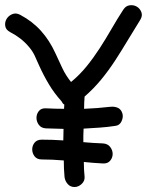

<svg xmlns="http://www.w3.org/2000/svg" viewBox="-20 -713 583 748"><path d="M460 -674.8Q469.7 -690.4 485.4 -692.4Q501 -694.3 513.2 -687Q525.4 -679.7 530.8 -665.5Q536.1 -651.4 526.4 -635.7Q502 -596.7 478 -556.6Q454.1 -516.6 428.7 -477.5Q403.3 -438.5 374 -402.8Q344.7 -367.2 309.6 -336.9Q308.6 -325.2 308.1 -313Q307.6 -300.8 307.6 -289.1Q333 -290 358.4 -292Q383.8 -293.9 409.2 -296.9Q425.8 -298.8 439 -293Q452.1 -287.1 457 -270.5Q460.9 -256.8 453.6 -240.7Q446.3 -224.6 429.7 -222.7Q398.4 -217.8 367.7 -215.8Q336.9 -213.9 305.7 -211.9Q304.7 -198.2 304.7 -185.5Q304.7 -172.9 304.7 -159.2Q324.2 -157.2 342.8 -156.2Q361.3 -155.3 380.9 -154.3Q399.4 -153.3 409.2 -140.6Q418.9 -127.9 418.9 -113.3Q418.9 -98.6 409.2 -86.9Q399.4 -75.2 380.9 -76.2Q342.8 -78.1 306.6 -82Q306.6 -52.7 309.6 -23.4Q310.5 -7.8 297.9 3.9Q285.2 15.6 270.5 15.6Q253.9 15.6 243.7 3.9Q233.4 -7.8 231.4 -23.4Q228.5 -55.7 228.5 -87.9Q206.1 -89.8 185.1 -90.8Q164.1 -91.8 142.6 -91.8Q124 -91.8 114.7 -104Q105.5 -116.2 105.5 -130.9Q105.5 -145.5 114.7 -157.2Q124 -168.9 142.6 -168.9Q185.5 -168.9 226.6 -166Q226.6 -176.8 227.1 -188.5Q227.5 -200.2 227.5 -210.9Q210.9 -211.9 193.8 -211.9Q176.8 -211.9 159.2 -212.9Q140.6 -213.9 131.3 -226.6Q122.1 -239.3 122.1 -253.9Q122.1 -268.6 131.3 -280.3Q140.6 -292 159.2 -291Q176.8 -290 194.3 -289.6Q211.9 -289.1 229.5 -289.1Q229.5 -293.9 230 -297.4Q230.5 -300.8 230.5 -305.7Q226.6 -307.6 224.1 -311Q221.7 -314.5 219.7 -318.4Q191.4 -349.6 170.4 -384.8Q149.4 -419.9 131.8 -459Q124 -477.5 115.2 -496.1Q106.4 -514.6 92.8 -530.3Q63.5 -565.4 19.5 -587.9Q2.9 -596.7 0.5 -611.3Q-2 -626 5.4 -638.7Q12.7 -651.4 27.3 -657.7Q42 -664.1 58.6 -655.3Q106.4 -629.9 139.6 -592.8Q172.9 -555.7 195.3 -506.8Q209 -476.6 222.7 -447.8Q236.3 -418.9 256.8 -393.6Q290 -420.9 317.4 -454.6Q344.7 -488.3 368.7 -525.4Q392.6 -562.5 414.6 -600.6Q436.5 -638.7 460 -674.8Z"/></svg>

Font: Schoolbell
Style: Regular
Weight: 400
Designer: Font Diner, Inc
Foundry: Font Diner, Inc
Version: Version 1.000